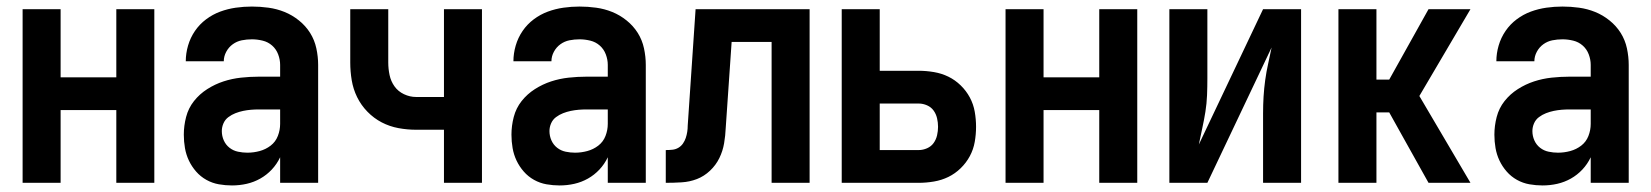

<svg xmlns="http://www.w3.org/2000/svg" viewBox="-20 -558 5040 586"><path d="M49 0H165V-222H335V0H451V-530H335V-322H165V-530H49Z M688 8Q711 8 733 3Q755 -2 774.5 -13Q794 -24 809.5 -40.5Q825 -57 835 -78V0H951V-360Q951 -385 945.5 -410.5Q940 -436 926.5 -457.5Q913 -479 892.5 -495.5Q872 -512 848.5 -521.5Q825 -531 799.5 -534.5Q774 -538 749 -538Q724 -538 699.5 -534.5Q675 -531 652 -522.5Q629 -514 609 -499Q589 -484 575 -463.5Q561 -443 554 -419Q547 -395 547 -371H663Q663 -386 670.5 -400Q678 -414 690.5 -423Q703 -432 718 -435Q733 -438 749 -438Q765 -438 781.5 -434Q798 -430 810.5 -419Q823 -408 829 -392Q835 -376 835 -360V-324H770Q743 -324 715.5 -321Q688 -318 662 -309.5Q636 -301 612.5 -286Q589 -271 572 -249.5Q555 -228 548 -201Q541 -174 541 -147Q541 -126 544.5 -106Q548 -86 556.5 -68Q565 -50 578.5 -34.5Q592 -19 610 -9Q628 1 648 4.5Q668 8 688 8ZM735 -92Q721 -92 706.5 -95Q692 -98 680.5 -107Q669 -116 663 -129.5Q657 -143 657 -158Q657 -170 662 -181.5Q667 -193 677 -200.5Q687 -208 698.5 -212.5Q710 -217 722 -219.5Q734 -222 746 -223Q758 -224 770 -224H835V-180Q835 -161 828 -143Q821 -125 806 -113.5Q791 -102 772.5 -97Q754 -92 735 -92Z M1335 0H1451V-530H1335V-262H1250Q1231 -262 1213 -270.5Q1195 -279 1184 -294.5Q1173 -310 1169 -329Q1165 -348 1165 -367V-530H1049V-367Q1049 -340 1053.5 -313Q1058 -286 1070 -261.5Q1082 -237 1101.5 -217Q1121 -197 1145 -184.5Q1169 -172 1196 -167Q1223 -162 1250 -162H1335Z M1688 8Q1711 8 1733 3Q1755 -2 1774.5 -13Q1794 -24 1809.5 -40.5Q1825 -57 1835 -78V0H1951V-360Q1951 -385 1945.5 -410.5Q1940 -436 1926.5 -457.5Q1913 -479 1892.5 -495.5Q1872 -512 1848.5 -521.5Q1825 -531 1799.5 -534.5Q1774 -538 1749 -538Q1724 -538 1699.5 -534.5Q1675 -531 1652 -522.5Q1629 -514 1609 -499Q1589 -484 1575 -463.5Q1561 -443 1554 -419Q1547 -395 1547 -371H1663Q1663 -386 1670.5 -400Q1678 -414 1690.5 -423Q1703 -432 1718 -435Q1733 -438 1749 -438Q1765 -438 1781.5 -434Q1798 -430 1810.5 -419Q1823 -408 1829 -392Q1835 -376 1835 -360V-324H1770Q1743 -324 1715.5 -321Q1688 -318 1662 -309.5Q1636 -301 1612.5 -286Q1589 -271 1572 -249.5Q1555 -228 1548 -201Q1541 -174 1541 -147Q1541 -126 1544.5 -106Q1548 -86 1556.5 -68Q1565 -50 1578.5 -34.5Q1592 -19 1610 -9Q1628 1 1648 4.5Q1668 8 1688 8ZM1735 -92Q1721 -92 1706.5 -95Q1692 -98 1680.5 -107Q1669 -116 1663 -129.5Q1657 -143 1657 -158Q1657 -170 1662 -181.5Q1667 -193 1677 -200.5Q1687 -208 1698.5 -212.5Q1710 -217 1722 -219.5Q1734 -222 1746 -223Q1758 -224 1770 -224H1835V-180Q1835 -161 1828 -143Q1821 -125 1806 -113.5Q1791 -102 1772.5 -97Q1754 -92 1735 -92Z M2012 0Q2036 0 2060.5 -1.5Q2085 -3 2107 -11.5Q2129 -20 2147 -37Q2165 -54 2175.5 -75.5Q2186 -97 2190 -120.5Q2194 -144 2195 -168L2213 -430H2335V0H2451V-530H2103L2079 -175Q2079 -165 2077.5 -155.5Q2076 -146 2073 -137Q2070 -128 2064.5 -120Q2059 -112 2050.5 -107Q2042 -102 2032 -101Q2022 -100 2012 -100Z M2549 0H2784Q2807 0 2830.5 -4Q2854 -8 2874.5 -18Q2895 -28 2912 -44.5Q2929 -61 2940 -81.5Q2951 -102 2955 -125Q2959 -148 2959 -171Q2959 -194 2955 -217Q2951 -240 2940 -260.5Q2929 -281 2912 -297.5Q2895 -314 2874.5 -324Q2854 -334 2830.5 -338Q2807 -342 2784 -342H2665V-530H2549ZM2665 -100V-242H2784Q2797 -242 2809.5 -236.5Q2822 -231 2829.5 -220.5Q2837 -210 2840 -197Q2843 -184 2843 -171Q2843 -158 2840 -145Q2837 -132 2829.5 -121.5Q2822 -111 2809.5 -105.5Q2797 -100 2784 -100Z M3049 0H3165V-222H3335V0H3451V-530H3335V-322H3165V-530H3049Z M3549 0H3665L3861 -413Q3856 -388 3850.5 -363.5Q3845 -339 3841.5 -313.5Q3838 -288 3836.5 -263Q3835 -238 3835 -212V0H3951V-530H3835L3639 -117Q3644 -142 3649.5 -167Q3655 -192 3659 -217Q3663 -242 3664 -267.5Q3665 -293 3665 -318V-530H3549Z M4065 0H4181V-215H4220L4259 -145L4340 0H4468L4312 -265L4468 -530H4340L4220 -315H4181V-530H4065Z M4688 8Q4711 8 4733 3Q4755 -2 4774.5 -13Q4794 -24 4809.5 -40.5Q4825 -57 4835 -78V0H4951V-360Q4951 -385 4945.5 -410.5Q4940 -436 4926.5 -457.5Q4913 -479 4892.5 -495.5Q4872 -512 4848.5 -521.5Q4825 -531 4799.5 -534.5Q4774 -538 4749 -538Q4724 -538 4699.5 -534.5Q4675 -531 4652 -522.5Q4629 -514 4609 -499Q4589 -484 4575 -463.5Q4561 -443 4554 -419Q4547 -395 4547 -371H4663Q4663 -386 4670.5 -400Q4678 -414 4690.5 -423Q4703 -432 4718 -435Q4733 -438 4749 -438Q4765 -438 4781.5 -434Q4798 -430 4810.5 -419Q4823 -408 4829 -392Q4835 -376 4835 -360V-324H4770Q4743 -324 4715.5 -321Q4688 -318 4662 -309.5Q4636 -301 4612.5 -286Q4589 -271 4572 -249.5Q4555 -228 4548 -201Q4541 -174 4541 -147Q4541 -126 4544.5 -106Q4548 -86 4556.5 -68Q4565 -50 4578.5 -34.5Q4592 -19 4610 -9Q4628 1 4648 4.5Q4668 8 4688 8ZM4735 -92Q4721 -92 4706.5 -95Q4692 -98 4680.5 -107Q4669 -116 4663 -129.5Q4657 -143 4657 -158Q4657 -170 4662 -181.5Q4667 -193 4677 -200.5Q4687 -208 4698.5 -212.5Q4710 -217 4722 -219.5Q4734 -222 4746 -223Q4758 -224 4770 -224H4835V-180Q4835 -161 4828 -143Q4821 -125 4806 -113.5Q4791 -102 4772.5 -97Q4754 -92 4735 -92Z"/></svg>

Font: Iosevka SS09
Style: Bold
Weight: 700
Monospace: yes
Designer: Belleve Invis
Foundry: Belleve Invis
Version: Version 5.2.1; ttfautohint (v1.8.3)